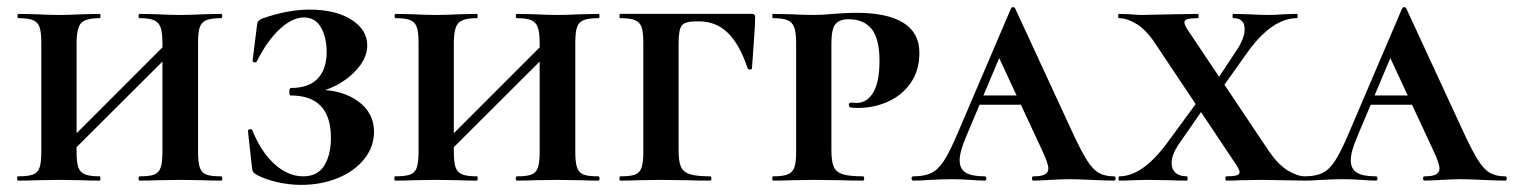

<svg xmlns="http://www.w3.org/2000/svg" viewBox="-20 -507 4250 539"><path d="M372 -456Q369 -456 369 -462Q369 -468 372 -468L420 -467Q460 -465 487 -465Q511 -465 553 -467L601 -468Q604 -468 604 -462Q604 -456 601 -456Q573 -456 559.5 -450.5Q546 -445 541 -431Q536 -417 536 -387V-81Q536 -51 541 -36.5Q546 -22 559 -17Q572 -12 601 -12Q604 -12 604 -6Q604 0 601 0Q570 0 553 -1L487 -2L420 -1Q403 0 372 0Q369 0 369 -6Q369 -12 372 -12Q400 -12 413 -17Q426 -22 431 -36.5Q436 -51 436 -81V-385Q436 -415 431 -429.5Q426 -444 413 -450Q400 -456 372 -456ZM135 -73 482 -420 502 -400 154 -53ZM32 -456Q29 -456 29 -462Q29 -468 32 -468L80 -467Q120 -465 145 -465Q172 -465 212 -467L260 -468Q262 -468 262 -462Q262 -456 260 -456Q220 -456 207.5 -442Q195 -428 195 -385V-81Q195 -51 200 -37Q205 -23 218.5 -17.5Q232 -12 260 -12Q262 -12 262 -6Q262 0 260 0Q229 0 212 -1L145 -2L80 -1Q62 0 30 0Q28 0 28 -6Q28 -12 30 -12Q59 -12 72.5 -17Q86 -22 91 -36.5Q96 -51 96 -81V-387Q96 -417 91 -431Q86 -445 72.5 -450.5Q59 -456 32 -456Z M909 -120Q909 -239 796 -239Q794 -239 793 -242.5Q792 -246 792 -250Q792 -254 793.5 -257Q795 -260 796 -260Q847 -260 872 -286.5Q897 -313 897 -361Q897 -402 881 -430Q865 -458 833 -458Q801 -458 766 -426Q731 -394 701 -335Q700 -331 694.5 -332Q689 -333 689 -336L701 -432Q702 -444 705 -447.5Q708 -451 716 -455Q788 -480 848 -480Q923 -480 967 -451.5Q1011 -423 1011 -380Q1011 -347 986 -317Q961 -287 925 -268Q889 -249 858 -247L872 -255Q941 -255 985.5 -222.5Q1030 -190 1030 -137Q1030 -95 1002.5 -60.5Q975 -26 928 -7Q881 12 826 12Q791 12 757 4Q723 -4 701 -16Q693 -20 690.5 -24.5Q688 -29 687 -40L676 -140Q676 -143 681.5 -144Q687 -145 688 -142Q713 -80 751 -46Q789 -12 831 -12Q872 -12 890.5 -42.5Q909 -73 909 -120Z M1431 -456Q1428 -456 1428 -462Q1428 -468 1431 -468L1479 -467Q1519 -465 1546 -465Q1570 -465 1612 -467L1660 -468Q1663 -468 1663 -462Q1663 -456 1660 -456Q1632 -456 1618.5 -450.5Q1605 -445 1600 -431Q1595 -417 1595 -387V-81Q1595 -51 1600 -36.5Q1605 -22 1618 -17Q1631 -12 1660 -12Q1663 -12 1663 -6Q1663 0 1660 0Q1629 0 1612 -1L1546 -2L1479 -1Q1462 0 1431 0Q1428 0 1428 -6Q1428 -12 1431 -12Q1459 -12 1472 -17Q1485 -22 1490 -36.5Q1495 -51 1495 -81V-385Q1495 -415 1490 -429.5Q1485 -444 1472 -450Q1459 -456 1431 -456ZM1194 -73 1541 -420 1561 -400 1213 -53ZM1091 -456Q1088 -456 1088 -462Q1088 -468 1091 -468L1139 -467Q1179 -465 1204 -465Q1231 -465 1271 -467L1319 -468Q1321 -468 1321 -462Q1321 -456 1319 -456Q1279 -456 1266.5 -442Q1254 -428 1254 -385V-81Q1254 -51 1259 -37Q1264 -23 1277.5 -17.5Q1291 -12 1319 -12Q1321 -12 1321 -6Q1321 0 1319 0Q1288 0 1271 -1L1204 -2L1139 -1Q1121 0 1089 0Q1087 0 1087 -6Q1087 -12 1089 -12Q1118 -12 1131.5 -17Q1145 -22 1150 -36.5Q1155 -51 1155 -81V-387Q1155 -417 1150 -431Q1145 -445 1131.5 -450.5Q1118 -456 1091 -456Z M1721 -12Q1750 -12 1763 -17Q1776 -22 1781 -36.5Q1786 -51 1786 -81V-387Q1786 -417 1781 -431Q1776 -445 1762.5 -450.5Q1749 -456 1721 -456Q1719 -456 1719 -462Q1719 -468 1721 -468H2091Q2100 -468 2100 -460Q2100 -442 2097 -400L2091 -315Q2091 -312 2085.5 -312Q2080 -312 2079 -315Q2056 -383 2023 -415Q1990 -447 1942 -447H1935Q1903 -447 1894 -435.5Q1885 -424 1885 -386V-85Q1885 -54 1891.5 -39Q1898 -24 1916.5 -18Q1935 -12 1974 -12Q1977 -12 1977 -6Q1977 0 1974 0Q1935 0 1913 -1L1836 -2L1769 -1Q1752 0 1721 0Q1719 0 1719 -6Q1719 -12 1721 -12Z M2403 -12Q2406 -12 2406 -6Q2406 0 2403 0Q2365 0 2344 -1L2265 -2L2200 -1Q2182 0 2150 0Q2148 0 2148 -6Q2148 -12 2150 -12Q2178 -12 2191.5 -17.5Q2205 -23 2210 -37Q2215 -51 2215 -81V-387Q2215 -416 2209.5 -430.5Q2204 -445 2190.5 -450.5Q2177 -456 2150 -456Q2148 -456 2148 -462Q2148 -468 2150 -468L2199 -467Q2241 -465 2264 -465Q2290 -465 2318 -468Q2329 -469 2349.5 -470Q2370 -471 2385 -471Q2471 -471 2516 -443Q2561 -415 2561 -359Q2561 -309 2536.5 -274Q2512 -239 2472.5 -221.5Q2433 -204 2389 -204Q2370 -204 2366 -206Q2363 -208 2363 -213Q2363 -219 2370 -219L2384 -218Q2414 -218 2431.5 -247.5Q2449 -277 2449 -336Q2449 -398 2427 -425.5Q2405 -453 2362 -453Q2337 -453 2325.5 -439.5Q2314 -426 2314 -385V-85Q2314 -54 2320.5 -39Q2327 -24 2345.5 -18Q2364 -12 2403 -12Z M2730 -239H2913L2920 -213H2715ZM3107 0Q3086 0 3044 -2Q3000 -4 2982 -4Q2965 -4 2929 -2Q2895 0 2881 0Q2877 0 2877 -6Q2877 -12 2881 -12Q2904 -12 2913.5 -17.5Q2923 -23 2923 -34Q2923 -48 2906 -84L2779 -357L2823 -434L2692 -123Q2674 -81 2674 -57Q2674 -33 2691 -22.5Q2708 -12 2744 -12Q2749 -12 2749 -6Q2749 0 2744 0Q2730 0 2704 -2Q2676 -4 2652 -4Q2627 -4 2593 -2Q2563 0 2544 0Q2539 0 2539 -6Q2539 -12 2544 -12Q2575 -12 2594 -21Q2613 -30 2629.5 -55Q2646 -80 2668 -132L2818 -483Q2820 -487 2824 -487Q2828 -487 2830 -483L2990 -137Q3015 -83 3031.5 -57Q3048 -31 3065 -21.5Q3082 -12 3107 -12Q3112 -12 3112 -6Q3112 0 3107 0Z M3269 -49Q3269 -32 3280 -22Q3291 -12 3312 -12Q3314 -12 3314 -6Q3314 0 3312 0Q3282 0 3266 -1L3200 -2L3159 -1Q3148 0 3122 0Q3120 0 3120 -6Q3120 -12 3122 -12Q3187 -12 3256 -105L3355 -240L3379 -232L3287 -99Q3269 -71 3269 -49ZM3474 -425Q3474 -456 3443 -456Q3440 -456 3440 -462Q3440 -468 3443 -468L3483 -467Q3517 -465 3543 -465Q3560 -465 3584 -467L3621 -468Q3623 -468 3623 -462Q3623 -456 3621 -456Q3552 -456 3484 -363L3393 -235L3371 -244L3453 -368Q3474 -400 3474 -425ZM3644 0 3524 -2 3461 -1Q3447 0 3423 0Q3420 0 3420 -6Q3420 -12 3423 -12Q3442 -12 3451 -14.5Q3460 -17 3460 -24Q3460 -31 3446 -51L3223 -385Q3198 -423 3171 -439.5Q3144 -456 3121 -456Q3119 -456 3119 -462Q3119 -468 3121 -468L3152 -467Q3174 -465 3183 -465L3279 -467L3342 -468Q3345 -468 3345 -462Q3345 -456 3342 -456Q3323 -456 3314 -453.5Q3305 -451 3305 -444Q3305 -436 3319 -416L3542 -83Q3568 -45 3595 -28.5Q3622 -12 3644 -12Q3647 -12 3647 -6Q3647 0 3644 0Z M3828 -239H4011L4018 -213H3813ZM4205 0Q4184 0 4142 -2Q4098 -4 4080 -4Q4063 -4 4027 -2Q3993 0 3979 0Q3975 0 3975 -6Q3975 -12 3979 -12Q4002 -12 4011.5 -17.5Q4021 -23 4021 -34Q4021 -48 4004 -84L3877 -357L3921 -434L3790 -123Q3772 -81 3772 -57Q3772 -33 3789 -22.5Q3806 -12 3842 -12Q3847 -12 3847 -6Q3847 0 3842 0Q3828 0 3802 -2Q3774 -4 3750 -4Q3725 -4 3691 -2Q3661 0 3642 0Q3637 0 3637 -6Q3637 -12 3642 -12Q3673 -12 3692 -21Q3711 -30 3727.5 -55Q3744 -80 3766 -132L3916 -483Q3918 -487 3922 -487Q3926 -487 3928 -483L4088 -137Q4113 -83 4129.5 -57Q4146 -31 4163 -21.5Q4180 -12 4205 -12Q4210 -12 4210 -6Q4210 0 4205 0Z"/></svg>

Font: Cormorant Unicase
Style: Bold
Weight: 700
Designer: Christian Thalmann (Catharsis Fonts)
Foundry: Catharsis Fonts
Version: Version 4.000